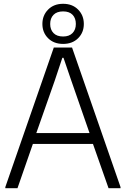

<svg xmlns="http://www.w3.org/2000/svg" viewBox="-20 -990 663 1010"><path d="M8 -6 263 -740H359L614 -6V0H551L469 -233H153L72 0H8ZM451 -290 355 -566 314 -686H308L268 -566L171 -290ZM312 -759Q263 -759 233 -789Q203 -819 203 -864Q203 -909 233 -939.5Q263 -970 312 -970Q361 -970 391 -939.5Q421 -909 421 -864Q421 -819 391 -789Q361 -759 312 -759ZM312 -798Q344 -798 361.5 -816Q379 -834 379 -864Q379 -894 362 -912Q345 -930 312 -930Q279 -930 261.5 -912Q244 -894 244 -864Q244 -834 261.5 -816Q279 -798 312 -798Z"/></svg>

Font: Encode Sans Narrow
Style: Light
Weight: 300
Designer: Pablo Impallari, Andres Torresi
Foundry: Pablo Impallari, Andres Torresi
Version: Version 1.000; ttfautohint (v1.00) -l 8 -r 50 -G 200 -x 14 -